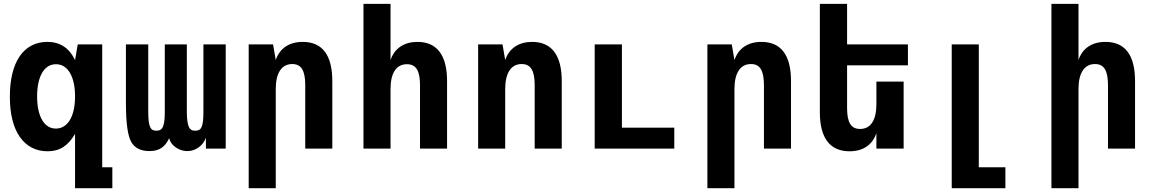

<svg xmlns="http://www.w3.org/2000/svg" viewBox="-20 -780 6061 1008"><path d="M374 208H569.8V98.1H516.6V-546.9H388.2L374 -464.8C343.3 -528.3 295.4 -560.1 228 -560.1C167 -560.1 117.2 -533.7 83.5 -484.9C49.8 -435.5 31.7 -363.8 31.7 -272.5C31.7 -180.2 50.3 -108.9 84.5 -60.5C118.2 -12.7 167.5 14.2 229.5 14.2C293.5 14.2 336.9 -14.2 374 -77.1ZM273.4 -105C242.7 -105 218.3 -120.6 201.2 -149.9C184.1 -179.2 174.8 -221.7 174.8 -273.9C174.8 -300.8 177.2 -323.7 181.6 -344.7C186 -364.7 192.4 -382.8 201.2 -397.9C217.3 -425.8 241.7 -442.9 273.9 -442.9C305.7 -442.9 330.1 -426.3 347.2 -397.5C364.7 -367.7 374 -326.2 374 -273.9C374 -220.7 364.3 -179.2 347.2 -150.4C330.1 -121.6 305.2 -105 273.4 -105Z M764.6 13.2C816.4 13.2 846.7 -8.3 868.2 -54.7C872.1 -37.1 881.8 -21 901.9 -6.8C918.9 5.4 939.9 13.2 963.4 13.2C1006.3 13.2 1044.9 -13.7 1061 -56.6V0H1165V-546.9H1047.9V-195.8C1047.9 -154.3 1045.4 -128.9 1038.6 -113.8C1031.2 -97.2 1019.5 -93.8 1005.4 -93.8C989.7 -93.8 978.5 -98.1 971.2 -114.7C964.4 -129.9 960.9 -155.3 960.9 -195.8V-546.9H845.2V-195.8C845.2 -155.3 842.3 -129.9 835.4 -114.7C828.1 -98.1 816.4 -93.8 800.8 -93.8C786.6 -93.8 775.4 -97.2 768.1 -113.8C761.2 -128.9 758.3 -154.3 758.3 -195.8V-546.9H641.1V-238.8C641.1 -127.4 651.9 -66.4 668.5 -35.6C685.1 -4.9 717.3 13.2 764.6 13.2Z M1285.6 208H1427.7V-313C1427.7 -395 1457.5 -443.8 1514.2 -443.8C1561.5 -443.8 1582.5 -410.2 1582.5 -333V0H1724.6V-355C1724.6 -492.2 1670.9 -560.1 1569.3 -560.1C1496.6 -560.1 1447.8 -524.9 1427.7 -464.8L1413.6 -546.9H1285.6Z M1888.2 0H2030.3V-313C2030.3 -395 2059.6 -442.9 2116.2 -442.9C2164.1 -442.9 2185.1 -409.2 2185.1 -333V0H2327.1V-355C2327.1 -491.2 2272.9 -560.1 2171.9 -560.1C2102.5 -560.1 2051.3 -527.3 2030.3 -464.8V-759.8H1888.2Z M2490.2 0H2632.3V-313C2632.3 -395 2662.1 -443.8 2718.8 -443.8C2766.1 -443.8 2787.1 -409.7 2787.1 -333V0H2929.2V-355C2929.2 -491.2 2875 -560.1 2773.9 -560.1C2704.6 -560.1 2653.3 -527.3 2632.3 -464.8L2618.2 -546.9H2490.2Z M3102.1 0H3520V-109.9H3245.1V-546.9H3102.1Z M3693.8 208H3835.9V-313C3835.9 -395 3865.7 -443.8 3922.4 -443.8C3969.7 -443.8 3990.7 -410.2 3990.7 -333V0H4132.8V-355C4132.8 -492.2 4079.1 -560.1 3977.5 -560.1C3904.8 -560.1 3856 -524.9 3835.9 -464.8L3821.8 -546.9H3693.8Z M4439.9 14.2C4513.2 14.2 4561 -21 4581.1 -81.1V0H4724.1V-351.6H4581.1V-232.9C4581.1 -150.9 4552.2 -103 4495.6 -103C4447.8 -103 4427.2 -136.7 4427.2 -212.9V-437H4746.6V-546.9H4427.2V-759.8H4284.2V-190.9C4284.2 -54.7 4337.9 14.2 4439.9 14.2Z M4976.6 208H5258.3V98.1H5118.7V-546.9H4976.6Z M5500 208H5642.1V-313C5642.1 -395 5671.9 -443.8 5728.5 -443.8C5775.9 -443.8 5796.9 -410.2 5796.9 -333V0H5939V-355C5939 -492.2 5885.3 -560.1 5783.7 -560.1C5710.9 -560.1 5662.1 -524.9 5642.1 -464.8V-759.8H5500Z"/></svg>

Font: Hack
Style: Bold
Weight: 700
Monospace: yes
Designer: Christopher Simpkins
Foundry: Christopher Simpkins
Version: Version 2.010